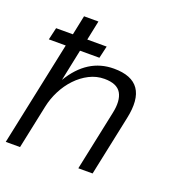

<svg xmlns="http://www.w3.org/2000/svg" viewBox="-141 -741 805 845"><g transform="rotate(20 261.0 -318.5)"><path d="M13.2 -545.9H91.8L110.8 -637.2H178.2L159.2 -545.9H250L236.8 -488.8H146L115.2 -340.8Q189.9 -465.8 314 -465.8Q481.9 -465.8 441.9 -280.8L382.8 0H315.9L375 -280.8Q388.2 -341.8 368.7 -375.5Q349.1 -409.2 290 -409.2Q252.9 -409.2 219.5 -392.1Q186 -375 158.9 -346.4Q131.8 -317.9 113 -281Q94.2 -244.1 85.9 -204.1L43 0H-23.9L79.1 -488.8H0Z"/></g></svg>

Font: Anonymous Pro
Style: Italic
Weight: 400
Italic angle: -12°
Monospace: yes
Designer: Mark Simonson
Version: Version 1.003